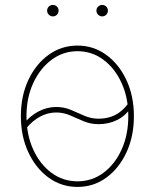

<svg xmlns="http://www.w3.org/2000/svg" viewBox="-20 -736 619 768"><path d="M290 11.7Q225.6 11.7 174.3 -25.6Q123 -63 93.3 -127Q63.5 -190.9 63.5 -271.5Q63.5 -352.1 93.3 -415.8Q123 -479.5 174.3 -516.6Q225.6 -553.7 290 -553.7Q354 -553.7 405 -516.6Q456.1 -479.5 485.8 -415.5Q515.6 -351.6 515.6 -271.5Q515.6 -190.9 486.1 -127Q456.5 -63 405.5 -25.6Q354.5 11.7 290 11.7ZM290 -10.7Q348.1 -10.7 394 -44.9Q439.9 -79.1 466.6 -138.2Q493.2 -197.3 493.2 -271.5Q493.2 -345.2 466.3 -404.1Q439.5 -462.9 393.6 -497.1Q347.7 -531.2 290 -531.2Q232.4 -531.2 186.3 -496.8Q140.1 -462.4 113 -403.8Q85.9 -345.2 85.9 -271.5Q85.9 -197.3 112.8 -138.2Q139.6 -79.1 185.8 -44.9Q231.9 -10.7 290 -10.7ZM85 -223.1 72.3 -237.8Q98.1 -271 132.8 -289.6Q167.5 -308.1 204.6 -308.1Q236.3 -308.1 263.7 -296.4Q291 -284.7 317.9 -272.9Q344.7 -261.2 374.5 -261.2Q410.6 -261.2 439.7 -275.4Q468.8 -289.6 493.7 -322.8L507.3 -310.1Q482.9 -272.9 448.7 -256.1Q414.6 -239.3 374.5 -239.3Q342.3 -239.3 314.7 -251Q287.1 -262.7 260.5 -274.4Q233.9 -286.1 204.6 -286.1Q171.9 -286.1 141.4 -270Q110.8 -253.9 85 -223.1ZM388.7 -670.4Q379.4 -670.4 372.6 -677.2Q365.7 -684.1 365.7 -693.4Q365.7 -703.1 372.6 -709.7Q379.4 -716.3 388.7 -716.3Q398.4 -716.3 405 -709.7Q411.6 -703.1 411.6 -693.4Q411.6 -684.1 405 -677.2Q398.4 -670.4 388.7 -670.4ZM191.4 -670.4Q182.1 -670.4 175.3 -677.2Q168.5 -684.1 168.5 -693.4Q168.5 -703.1 175.3 -709.7Q182.1 -716.3 191.4 -716.3Q201.2 -716.3 207.8 -709.7Q214.4 -703.1 214.4 -693.4Q214.4 -684.1 207.8 -677.2Q201.2 -670.4 191.4 -670.4Z"/></svg>

Font: Inter Thin
Style: Regular
Weight: 250
Designer: Rasmus Andersson
Foundry: rsms
Version: Version 4.001;git-66647c0bb